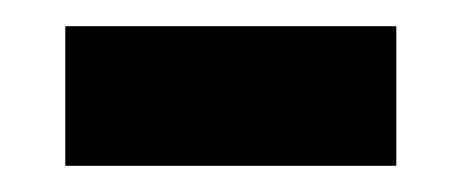

<svg xmlns="http://www.w3.org/2000/svg" viewBox="-20 -885 349 145"><path d="M29.3 -759.8V-865.2H279.3V-759.8Z"/></svg>

Font: Holtwood One SC
Style: Regular
Weight: 400
Designer: Vernon Adams
Foundry: Vernon Adams
Version: Version 1.100; ttfautohint (v1.8.4.7-5d5b)